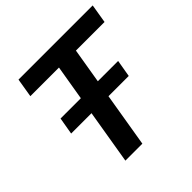

<svg xmlns="http://www.w3.org/2000/svg" viewBox="-180 -854 1009 1009"><g transform="rotate(-45 324.5 -349.0)"><path d="M521 -302.2 537.3 -397.4H386.4L419 -592.7H631.7L649.1 -698.2H97.7L80.3 -592.7H293L260.3 -397.4H109.4L93 -302.2H244.3L193.9 0H320L370.4 -302.2Z"/></g></svg>

Font: Margiela Mono Italic SmBold It
Style: Regular
Weight: 600
Designer: Mike Abbink, Paul van der Laan, Pieter van Rosmalen
Foundry: Bold Monday
Version: Version 2.003 2021